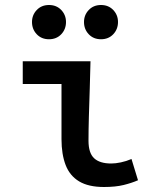

<svg xmlns="http://www.w3.org/2000/svg" viewBox="-20 -736 640 768"><path d="M396 12Q334 12 296.5 -10.5Q259 -33 242.5 -76Q226 -119 226 -179V-400H71V-491H342Q341 -438 339 -380.5Q337 -323 335.5 -269Q334 -215 334 -173Q334 -124 356.5 -103Q379 -82 425 -82Q442 -82 463.5 -86.5Q485 -91 506 -100L532 -15Q507 -4 474.5 4Q442 12 396 12ZM176 -579Q146 -579 127 -599Q108 -619 108 -648Q108 -676 127 -696Q146 -716 176 -716Q206 -716 225 -696Q244 -676 244 -648Q244 -619 225 -599Q206 -579 176 -579ZM384 -579Q354 -579 335 -599Q316 -619 316 -648Q316 -676 335 -696Q354 -716 384 -716Q414 -716 433 -696Q452 -676 452 -648Q452 -619 433 -599Q414 -579 384 -579Z"/></svg>

Font: Source Code Pro SemiBold
Style: Regular
Weight: 600
Monospace: yes
Designer: Paul D. Hunt, Teo Tuominen
Foundry: Adobe Systems Incorporated
Version: Version 1.018;hotconv 1.0.116;makeotfexe 2.5.65601